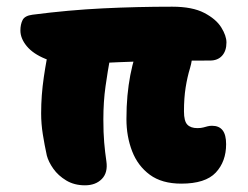

<svg xmlns="http://www.w3.org/2000/svg" viewBox="-20 -544 740 574"><path d="M522 5Q464 5 428 -21.5Q392 -48 375 -92Q358 -136 358 -188Q358 -226 361 -258Q364 -290 369.5 -319Q375 -348 384 -378Q397 -422 425 -439.5Q453 -457 489 -457Q528 -457 545.5 -424Q563 -391 548 -340Q540 -314 535 -282.5Q530 -251 530 -211Q530 -182 540 -171.5Q550 -161 570 -161Q581 -161 588 -163Q595 -165 601 -166.5Q607 -168 614 -168Q635 -168 645.5 -154.5Q656 -141 656 -113Q656 -61 625 -28Q594 5 522 5ZM234 10Q202 10 178 -4.5Q154 -19 139.5 -39.5Q125 -60 120 -79Q113 -111 108 -142.5Q103 -174 103 -205Q103 -233 105 -259.5Q107 -286 111 -313.5Q115 -341 120 -368Q131 -424 163 -445.5Q195 -467 235 -467Q271 -467 294.5 -443Q318 -419 310 -375Q302 -332 295.5 -286Q289 -240 289 -187Q289 -147 291.5 -118Q294 -89 298 -62Q303 -28 284.5 -9Q266 10 234 10ZM206 -353Q153 -353 116 -368Q79 -383 60 -406Q41 -429 41 -453Q41 -471 47.5 -484Q54 -497 77 -500Q185 -514 287.5 -519Q390 -524 495 -524Q555 -524 590.5 -505.5Q626 -487 641.5 -462Q657 -437 657 -417Q657 -392 644 -377.5Q631 -363 608 -363Q513 -363 446 -361.5Q379 -360 333.5 -358Q288 -356 257.5 -354.5Q227 -353 206 -353Z"/></svg>

Font: Shantell Sans ExtraBold
Style: Regular
Weight: 800
Designer: Stephen Nixon, Anya Danilova, Shantell Martin
Foundry: Arrow Type
Version: Version 1.011;[c5ecc13dd]